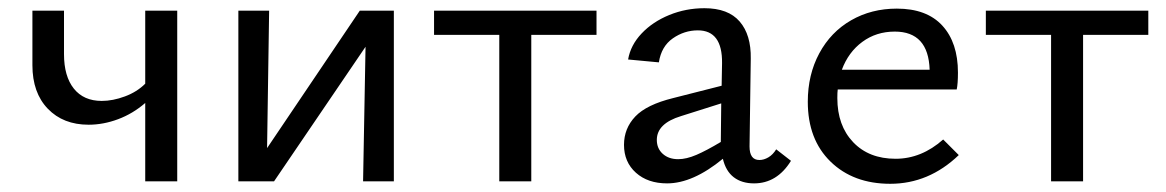

<svg xmlns="http://www.w3.org/2000/svg" viewBox="-20 -442 2843 468"><path d="M412 -416V0H334V-191Q304 -165 268 -151.5Q232 -138 196 -138Q134 -138 96.5 -177Q59 -216 59 -283V-416H136V-310Q136 -256 160 -226Q184 -196 228 -196Q255 -196 284.5 -207Q314 -218 334 -238V-416Z M940 0H865L871 -328L648 0H561V-416H636L631 -81L857 -416H940Z M1434 -357H1275V0H1197V-357H1038V-416H1434Z M1908 -50Q1874 5 1818 5Q1788 5 1768.5 -10Q1749 -25 1742 -55Q1669 5 1606 5Q1559 5 1530 -21Q1501 -47 1501 -89Q1501 -129 1528.5 -158Q1556 -187 1621 -203L1739 -233L1740 -288Q1741 -368 1681 -368Q1648 -368 1620 -348.5Q1592 -329 1586 -290L1511 -297Q1517 -332 1544 -360.5Q1571 -389 1611.5 -405.5Q1652 -422 1697 -422Q1755 -422 1783 -389.5Q1811 -357 1810 -299L1807 -85Q1807 -52 1831 -52Q1842 -52 1853 -58.5Q1864 -65 1872 -78ZM1633 -54Q1653 -54 1677.5 -64.5Q1702 -75 1737 -96V-99L1738 -190L1640 -159Q1581 -141 1581 -101Q1581 -80 1595.5 -67Q1610 -54 1633 -54Z M2317 -64Q2244 6 2150 6Q2060 6 2004.5 -48Q1949 -102 1949 -194Q1949 -260 1977 -312Q2005 -364 2054.5 -392.5Q2104 -421 2166 -421Q2239 -421 2277 -379.5Q2315 -338 2315 -265Q2315 -238 2312 -224H2022Q2021 -217 2021 -203Q2021 -136 2059.5 -95.5Q2098 -55 2163 -55Q2226 -55 2279 -102ZM2032 -272H2246Q2243 -365 2161 -365Q2116 -365 2082 -340Q2048 -315 2032 -272Z M2779 -357H2620V0H2542V-357H2383V-416H2779Z"/></svg>

Font: Ysabeau Medium
Style: Regular
Weight: 500
Designer: Christian Thalmann (Catharsis Fonts)
Version: Version 0.003